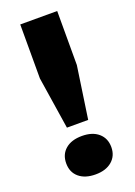

<svg xmlns="http://www.w3.org/2000/svg" viewBox="-144 -797 604 862"><g transform="rotate(-20 158.0 -366.0)"><path d="M108 -233 69.5 -482V-740H246V-482L209.5 -233ZM50 -83Q50 -125.5 78.8 -150.2Q107.5 -175 158 -175Q208 -175 236.8 -150Q265.5 -125 265.5 -83Q265.5 -41.5 236.5 -16.5Q207.5 8.5 158 8.5Q108 8.5 79 -16Q50 -40.5 50 -83Z"/></g></svg>

Font: Encode Sans Semi Expanded
Style: Bold
Weight: 700
Width: 6
Designer: Multiple Designers
Foundry: Impallari Type
Version: Version 2.000